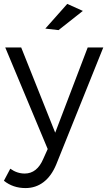

<svg xmlns="http://www.w3.org/2000/svg" viewBox="-26 -770 551 987"><path d="M319.8 -750 399.9 -713.9 274.9 -615.2 207 -623ZM263.2 75.2Q238.3 135.3 198 166Q157.7 196.8 105 196.8Q41 196.8 -5.9 159.2L26.9 97.2Q61.5 122.1 101.1 122.1Q164.6 122.1 196.8 45.9L219.2 -3.9L1 -525.9H83L257.8 -87.9L424.8 -525.9H504.9Z"/></svg>

Font: Montserrat-Arabic Light
Style: Regular
Weight: 300
Designer: Mohamed Gaber
Foundry: Kief Type Foundry
Version: Version 5.008;PS 005.008;hotconv 1.0.88;makeotf.lib2.5.64775